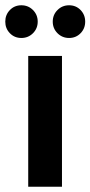

<svg xmlns="http://www.w3.org/2000/svg" viewBox="-42 -708 343 728"><path d="M65 0V-496H193V0ZM220 -564Q194 -564 176 -582Q158 -600 158 -626Q158 -652 176 -670Q194 -688 220 -688Q246 -688 263.5 -670Q281 -652 281 -626Q281 -600 263.5 -582Q246 -564 220 -564ZM39 -564Q13 -564 -4.5 -582Q-22 -600 -22 -626Q-22 -652 -4.5 -670Q13 -688 39 -688Q65 -688 83 -670Q101 -652 101 -626Q101 -600 83 -582Q65 -564 39 -564Z"/></svg>

Font: DeepMind Sans
Style: Bold
Weight: 700
Designer: Jonny Pinhorn / Modifications: Colophon Foundry
Foundry: Colophon Foundry
Version: Version 1.002; ttfautohint (v1.8.2)